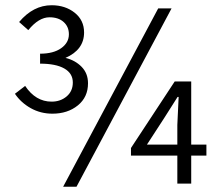

<svg xmlns="http://www.w3.org/2000/svg" viewBox="-20 -701 843 733"><path d="M316 -383Q316 -330 277 -298.5Q238 -267 180 -267Q135 -267 97.5 -288Q60 -309 37 -343L76 -373Q116 -313 177 -313Q211 -313 234.5 -333Q258 -353 258 -386Q258 -421 225.5 -439.5Q193 -458 133 -458V-496Q184 -496 213.5 -517Q243 -538 243 -570Q243 -599 223 -617Q203 -635 169 -635Q128 -635 88 -586L53 -617Q107 -681 177 -681Q229 -681 265 -652.5Q301 -624 301 -577Q301 -511 230 -480Q267 -471 291.5 -446Q316 -421 316 -383ZM584 -669H635L272 12H221ZM768 -149V-107H710V0H657V-107H480V-136L647 -390H710V-149ZM541 -149H657V-224L662 -331H658L606 -249Z"/></svg>

Font: Assistant
Style: Regular
Weight: 400
Designer: Hebrew By Ben Nathan, Latin by Paul Hunt
Version: Version 2.001;PS 002.001;hotconv 1.0.88;makeotf.lib2.5.64775